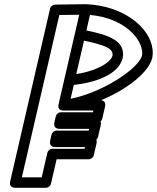

<svg xmlns="http://www.w3.org/2000/svg" viewBox="-20 -872 749 917"><path d="M409.6 -800.7C421.4 -799.6 428.4 -798.7 438 -797.2C593.3 -772.6 668.6 -670.5 658.3 -606.4C640.2 -542.2 468.2 -429.9 317.2 -400.3L332.7 -466.6C427.4 -476.3 546.4 -512.8 566.1 -595.2C566.2 -595.8 566.4 -596.7 566.5 -597.2C578.7 -677.2 501.9 -704 392.7 -726.5ZM391 -852C380.4 -852.4 368.3 -844.8 365.6 -832.5L338.2 -712.6C334.9 -697.8 344.9 -685 357.9 -682.5C498.3 -655.4 521.1 -636.1 517.2 -605.8C505.7 -563.7 408 -520.9 311 -515C300.6 -514.3 290.7 -506.5 288.2 -495.7L260.1 -375.7C251.2 -337.8 287.2 -345.1 287.2 -345.1C455.6 -363.7 678.7 -485.8 707 -594.7C707.1 -595.2 707.3 -596 707.4 -596.6C726.2 -702 617.7 -816.2 454.2 -845.2C434 -848.7 412.9 -851.1 391 -852ZM358.4 -801.6 259.8 -374.6C258.4 -368.6 254.8 -344 284.2 -344H426L424 -335.7H270.7C258.9 -335.7 248.8 -326.8 246.4 -316.3L239.6 -287.1C238.3 -281.2 234.6 -256.5 264 -256.5H405.8L403.8 -248.2H250.5C238.7 -248.2 228.6 -239.3 226.2 -228.8L219.6 -200.3C218.2 -194.3 214.5 -169.6 243.9 -169.6H385.7L383.8 -161.3H230.5C218.6 -161.3 208.5 -152.4 206.1 -141.9L179.1 -25H84.4L263.4 -800.3ZM414.3 -821.4C421.6 -853 393.2 -852 389.6 -852L243.1 -850C232.8 -849.9 221.8 -842.2 219.1 -830.6L28.6 -5.6C22 23 46.9 25 53 25H199C209.8 25 220.7 17.2 223.4 5.6L250.4 -111.3H403.7C414.4 -111.3 425.4 -119.2 428 -130.7L441.5 -189C442.7 -194.1 442.4 -199.1 440.2 -204.3C443.8 -207.8 446.9 -212.3 448.1 -217.6L461.6 -275.9C462.8 -281.1 462.6 -285.5 460.1 -291.6C462.9 -294 467 -299.7 468.3 -305L481.8 -363.4C488.4 -392 463.5 -394 457.4 -394H315.6Z"/></svg>

Font: Stormning Aesir
Style: Regular
Weight: 400
Designer: Robert Jablonski, Mew Too
Foundry: Cannot Into Space Fonts
Version: Version 0.90